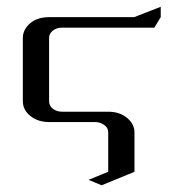

<svg xmlns="http://www.w3.org/2000/svg" viewBox="-20 -363 537 571"><path d="M47.9 -62V-250Q47.9 -274.9 69.8 -293.9Q91.3 -312 126 -312H378.9L458 -342.8V-312L439 -280.8H165Q148.4 -280.8 137.2 -272Q126 -263.2 126 -250V-62Q126 -48.3 137.2 -39.6Q148.4 -30.8 165 -30.8H301.8Q335 -30.8 356.9 -13.2Q379.9 5.4 379.9 30.8V147.9L282.2 188L243.2 171.9L301.8 147.9V30.8Q301.8 16.6 290 8.8Q278.3 0 263.2 0H126Q92.8 0 70.3 -18.1Q47.9 -36.1 47.9 -62Z"/></svg>

Font: Hhenum
Style: Regular
Weight: 400
Designer: T. Christopher White
Version: Version 1.0